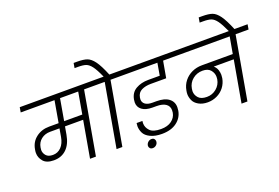

<svg xmlns="http://www.w3.org/2000/svg" viewBox="-135 -1409 2845 1959"><g transform="rotate(-20 1287.5 -429.5)"><path d="M921 -686H780L659 0H595L665 -398H468L453 -313Q436 -215 382 -163Q328 -111 245 -111Q166 -111 131 -152Q96 -193 96 -244Q96 -261 100 -281Q113 -360 173 -405.5Q233 -451 315 -451H418L459 -686H92L101 -740H930ZM716 -686H519L478 -451H675ZM408 -398H306Q250 -398 209.5 -366.5Q169 -335 160 -281Q157 -267 157 -254Q157 -220 180.5 -193Q204 -166 254 -166Q307 -166 344 -204Q381 -242 393 -310Z M1217 -740 1208 -686H1067L946 0H883L1004 -686H863L872 -740H1012Q974 -826 945.5 -863.5Q917 -901 887 -912Q857 -923 801 -923H763L772 -976H809Q879 -976 917.5 -962Q956 -948 992.5 -899Q1029 -850 1074 -740Z M1438 -506Q1381 -506 1338.5 -485.5Q1296 -465 1287 -413Q1285 -402 1285 -392Q1285 -360 1311 -340Q1337 -320 1389 -320H1434Q1520 -320 1566 -285Q1612 -250 1612 -190Q1612 -173 1609 -153Q1596 -79 1534.5 -33Q1473 13 1373 13Q1299 13 1248.5 -11.5Q1198 -36 1180.5 -73Q1163 -110 1163 -146Q1163 -163 1166 -180H1229Q1227 -167 1227 -155Q1227 -109 1261.5 -73Q1296 -37 1381 -37Q1453 -37 1496.5 -69.5Q1540 -102 1549 -153Q1551 -167 1551 -180Q1551 -224 1516.5 -248.5Q1482 -273 1415 -273H1373Q1299 -273 1259.5 -303Q1220 -333 1220 -383Q1220 -397 1223 -414Q1236 -487 1293.5 -520Q1351 -553 1428 -553H1553L1576 -686H1150L1159 -740H1793L1784 -686H1638L1606 -506Z M1290 72Q1287 91 1271 104Q1255 117 1235 117Q1215 117 1205 105.5Q1195 94 1195 80Q1195 76 1196 72Q1200 52 1216 38.5Q1232 25 1252 25Q1272 25 1281.5 36.5Q1291 48 1291 62Q1291 67 1290 72Z M2566 -686H2425L2304 0H2240L2320 -452H2103Q2129 -429 2138 -400.5Q2147 -372 2147 -347Q2147 -330 2144 -311Q2134 -257 2102.5 -216Q2071 -175 2023.5 -152.5Q1976 -130 1922 -130Q1865 -130 1824 -153.5Q1783 -177 1768 -212Q1753 -247 1753 -279Q1753 -297 1757 -317Q1767 -375 1801 -417.5Q1835 -460 1885 -483Q1935 -506 1994 -506H2329L2361 -686H1727L1736 -740H2575ZM1933 -185Q1992 -185 2037 -222.5Q2082 -260 2092 -318Q2094 -332 2094 -345Q2094 -385 2066.5 -418.5Q2039 -452 1980 -452Q1918 -452 1872 -414.5Q1826 -377 1816 -317Q1813 -302 1813 -289Q1813 -249 1841.5 -217Q1870 -185 1933 -185Z M2373 -736Q2333 -824 2304.5 -862.5Q2276 -901 2245.5 -912Q2215 -923 2159 -923H2121L2130 -976H2167Q2238 -976 2276.5 -962Q2315 -948 2351.5 -898Q2388 -848 2434 -736Z"/></g></svg>

Font: Fz Poppins Light
Style: Italic
Weight: 300
Italic angle: -10°
Designer: Ninad Kale (Devanagari), Jonny Pinhorn (Latin)
Foundry: Indian Type Foundry
Version: Vit hóa bi Vntype.Com & FontZin.Com